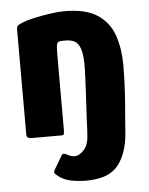

<svg xmlns="http://www.w3.org/2000/svg" viewBox="-49 -517 575 740"><g transform="rotate(-5 238.0 -147.0)"><path d="M57 0Q53 0 46.5 -2.5Q40 -5 40 -15Q40 -117 40 -218.5Q40 -320 40 -422Q40 -434 48 -439Q56 -444 79 -452Q91 -456 117 -461.5Q143 -467 173 -471.5Q203 -476 227 -476Q312 -476 357 -445Q402 -414 419 -362.5Q436 -311 436 -250Q436 -198 432.5 -138.5Q429 -79 423 -28Q421 -7 416.5 -3.5Q412 0 396 0Q373 0 349 0Q325 0 302 0Q286 0 281 -2.5Q276 -5 276 -21Q276 -24 277 -47Q278 -70 280 -102.5Q282 -135 283.5 -167Q285 -199 286 -222Q287 -245 287 -248Q288 -299 280 -323.5Q272 -348 257.5 -355.5Q243 -363 223 -363Q217 -363 210.5 -363Q204 -363 199.5 -362Q195 -361 192 -358Q188 -354 187 -340.5Q186 -327 186 -301Q186 -254 186 -178Q186 -102 186 -20Q186 -14 185 -7Q184 0 176 0Q146 0 116.5 0Q87 0 57 0ZM427 -67 421 12Q415 91 378.5 136.5Q342 182 255 182Q227 182 200 177Q173 172 154 159Q138 148 135.5 142.5Q133 137 139 127L168 78Q173 70 178.5 71Q184 72 191 76Q200 81 208 83Q216 85 223 84Q239 82 255.5 63.5Q272 45 274 12L279 -67Z"/></g></svg>

Font: Glory ExtraBold
Style: Regular
Weight: 800
Designer: Robert Leuschke
Foundry: Robert Leuschke
Version: Version 1.011